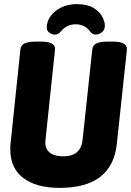

<svg xmlns="http://www.w3.org/2000/svg" viewBox="-20 -904 636 932"><path d="M270 8Q156 8 93 -40Q30 -88 30 -179Q30 -185 30 -191.5Q30 -198 31 -205L79 -664Q81 -684 99 -693Q117 -702 154 -702H180Q251 -702 247 -663L201 -226Q201 -220 200.5 -216.5Q200 -213 200 -211Q200 -180 222.5 -162.5Q245 -145 286 -145Q373 -145 381 -226L428 -664Q430 -684 447.5 -693Q465 -702 502 -702H528Q599 -702 596 -663L547 -205Q524 8 270 8ZM247 -736Q232 -736 219.5 -745.5Q207 -755 207 -769Q207 -801 226.5 -827Q246 -853 279 -868.5Q312 -884 354 -884Q402 -884 432 -866.5Q462 -849 475.5 -824.5Q489 -800 489 -779Q489 -758 474 -747Q459 -736 443 -736Q428 -736 415 -754Q402 -771 385 -778.5Q368 -786 347 -786Q304 -786 276 -752Q263 -736 247 -736Z"/></svg>

Font: Asap Condensed Condensed ExtraBold
Style: Italic
Weight: 800
Width: 3
Italic angle: -6°
Designer: Pablo Cosgaya
Foundry: Omnibus-Type
Version: Version 3.001; ttfautohint (v1.8.4.7-5d5b)